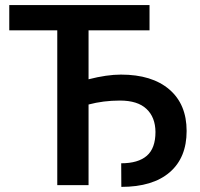

<svg xmlns="http://www.w3.org/2000/svg" viewBox="-20 -731 789 758"><path d="M570.3 -611.3H329.6V-418Q401.9 -436.5 457.5 -436.5Q580.1 -436.5 648.4 -377.9Q716.8 -319.3 716.8 -213.9Q716.8 -108.4 649.9 -50.8Q583 6.8 459 6.8L458.5 -86.4Q525.4 -86.4 559.6 -116Q593.8 -145.5 593.8 -210Q593.3 -268.1 558.3 -301Q523.4 -334 453.6 -334Q388.2 -334 329.6 -318.4V0H206.1V-611.3H16.6V-710.9H570.3Z"/></svg>

Font: Roboto Medium
Style: Regular
Weight: 500
Designer: Google
Version: Version 2.134; 2016; ttfautohint (v1.6)